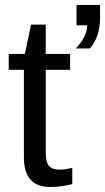

<svg xmlns="http://www.w3.org/2000/svg" viewBox="-20 -745 423 773"><path d="M271 -68.8V-3.9Q228 7.8 182.1 7.8Q76.2 7.8 76.2 -111.8V-463.9H15.1V-527.8H80.1L105 -646H164.1V-527.8H262.2V-463.9H164.1V-130.9Q164.1 -92.8 176.8 -77.4Q189.5 -62 220.2 -62Q238.8 -62 271 -68.8ZM382.8 -725.1V-672.9Q382.8 -596.7 341.8 -549.8H285.2Q331.1 -599.1 331.1 -643.1H288.1V-725.1Z"/></svg>

Font: Libra Sans Modern
Style: Regular
Weight: 400
Foundry: Stefan Peev, Context Ltd
Version: Version 1.000